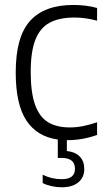

<svg xmlns="http://www.w3.org/2000/svg" viewBox="-20 -570 436 794"><path d="M107 -272.5Q107 -187.5 125 -137Q143 -86.5 178.5 -64.8Q214 -43 269.5 -43Q320 -43 381.5 -64.5V-12Q321.5 9.5 261 9.5H256.5V54.5Q292 58.5 310.2 77.8Q328.5 97 328.5 129Q328.5 163.5 304 184Q279.5 204.5 235 204.5Q214.5 204.5 193.2 199.8Q172 195 156.5 187V152.5Q193.5 171 235.5 171Q290 171 290 128Q290 83 234.5 83H219V7Q133 -5 89 -71.8Q45 -138.5 45 -270.5Q45 -418 104.5 -483.8Q164 -549.5 283 -549.5Q338 -549.5 381.5 -537V-484.5Q332.5 -497.5 288.5 -497.5Q225 -497.5 185.5 -476.2Q146 -455 126.5 -406Q107 -357 107 -272.5Z"/></svg>

Font: Encode Sans Semi Condensed Light
Style: Regular
Weight: 300
Width: 4
Designer: Multiple Designers
Foundry: Impallari Type
Version: Version 2.000